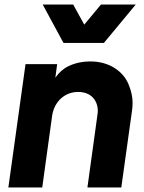

<svg xmlns="http://www.w3.org/2000/svg" viewBox="-20 -830 639 850"><path d="M440 -640 581 -810H427L353 -721L304 -810H169L261 -640ZM167 0 211 -319C221 -382 268 -423 326 -423C385 -423 413 -383 413 -339C413 -333 412 -326 411 -319L367 0H517L564 -337C566 -350 567 -362 567 -374C567 -401 561 -428 549 -457C526 -513 465 -558 381 -558C344 -558 312 -551 283 -537C260 -526 241 -509 225 -486L233 -546H93L17 0Z"/></svg>

Font: Plus Jakarta Sans ExtraBold
Style: Italic
Weight: 800
Italic angle: -8°
Designer: Gumpita Rahayu
Foundry: Tokotype
Version: Version 2.071;gftools[0.9.30]